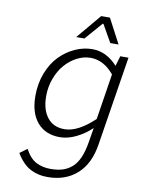

<svg xmlns="http://www.w3.org/2000/svg" viewBox="-101 -782 801 1081"><g transform="rotate(10 300.0 -241.5)"><path d="M403.8 -672.9 316.9 -573.2H270L388.2 -713.9H438L512.2 -573.2H464.8L408.2 -672.9ZM533.2 -509.8H580.1L499 0Q481.9 112.3 415.8 171.6Q349.6 231 247.1 231Q220.7 231 198 226.1Q175.3 221.2 152.1 210Q128.9 198.7 107.7 177.2Q86.4 155.8 67.9 125L109.9 94.2Q136.7 145 173.1 164.1Q209.5 183.1 254.9 183.1Q294.4 183.1 323.7 174.3Q353 165.5 377.4 144.5Q401.9 123.5 418 86.4Q434.1 49.3 442.9 -5.9L456.1 -85.9Q418 -49.3 369.9 -25.6Q321.8 -2 275.9 -2Q194.3 -2 147.7 -55.9Q101.1 -109.9 101.1 -208Q101.1 -278.8 124.5 -338.9Q147.9 -398.9 186.5 -438.5Q225.1 -478 273.7 -500Q322.3 -522 373 -522Q452.6 -522 516.1 -452.1ZM463.9 -139.2 504.9 -400.9Q445.8 -472.2 371.1 -472.2Q331.5 -472.2 293.7 -452.6Q255.9 -433.1 226.6 -399.9Q197.3 -366.7 179.2 -318.6Q161.1 -270.5 161.1 -216.8Q161.1 -140.1 195.8 -95.5Q230.5 -50.8 293.9 -50.8Q371.1 -50.8 463.9 -139.2Z"/></g></svg>

Font: Office Code Pro Light Italic
Style: Regular
Weight: 300
Italic angle: -9°
Designer: Nathan Rutzky & Paul D. Hunt
Foundry: Adobe Systems Incorporated
Version: Version 1.004;PS 001.004;hotconv 1.0.70;makeotf.lib2.5.58329